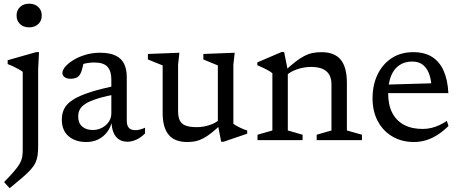

<svg xmlns="http://www.w3.org/2000/svg" viewBox="-20 -740 2429 1014"><path d="M134 -595.5Q104.5 -595.5 86 -612.8Q67.5 -630 67.5 -658Q67.5 -686 86 -703.2Q104.5 -720.5 134 -720.5Q163.5 -720.5 182 -703.2Q200.5 -686 200.5 -658Q200.5 -630 182 -612.8Q163.5 -595.5 134 -595.5ZM100 -360.5Q94.5 -365.5 81.2 -373Q68 -380.5 52 -388.2Q36 -396 20.5 -401.5V-422L170 -464.5H186L181.5 -373.5V29.5Q181.5 57.5 178.8 78.8Q176 100 167.8 118Q159.5 136 143 154.8Q126.5 173.5 99 197.2Q71.5 221 31 254L1.5 221.5Q35.5 187 55.2 163.8Q75 140.5 84.5 123.5Q94 106.5 97 90.2Q100 74 100 52.5Z M610 -291 607.5 -245.5Q539.5 -233 497.5 -220Q455.5 -207 432.8 -192.8Q410 -178.5 401.5 -162Q393 -145.5 393 -125Q393 -90 414 -71.8Q435 -53.5 470 -53.5Q497 -53.5 519.2 -65.5Q541.5 -77.5 554.8 -97.2Q568 -117 568 -141V-321Q568 -364 547.8 -387Q527.5 -410 477.5 -410Q457 -410 435.5 -406Q414 -402 394 -394L424 -421.5Q421 -405 417.8 -390.5Q414.5 -376 410.5 -364.5Q406.5 -353 401 -344.5Q392.5 -332.5 380 -328.2Q367.5 -324 353 -324Q332.5 -324 321 -332.8Q309.5 -341.5 309.5 -354Q309.5 -370.5 325.8 -389Q342 -407.5 369.5 -424Q397 -440.5 432.8 -451Q468.5 -461.5 507.5 -461.5Q559 -461.5 590.2 -446.5Q621.5 -431.5 635.5 -402.8Q649.5 -374 649.5 -333.5V-102Q649.5 -85 654.8 -74Q660 -63 670 -57.8Q680 -52.5 695 -52.5Q706.5 -52.5 719.8 -56Q733 -59.5 746 -65.5V-35.5Q724 -13 699.5 -2.2Q675 8.5 653.5 8.5Q627 8.5 608.2 -3.8Q589.5 -16 579.5 -40Q569.5 -64 568.5 -99L572 -102.5Q565.5 -69 546.5 -43.5Q527.5 -18 499.2 -4Q471 10 436.5 10Q377.5 10 342 -20.8Q306.5 -51.5 306.5 -108.5Q306.5 -140 319 -165.5Q331.5 -191 364.2 -212.5Q397 -234 456.5 -253.2Q516 -272.5 610 -291Z M920.5 -153Q920.5 -122 929.8 -103.5Q939 -85 960.5 -76.8Q982 -68.5 1019 -68.5Q1053 -68.5 1085.8 -79.2Q1118.5 -90 1136.5 -106.5L1151.5 -86.5Q1120.5 -57 1096.8 -38.2Q1073 -19.5 1053 -9Q1033 1.5 1013 5.8Q993 10 969 10Q902 10 870.5 -28.5Q839 -67 839 -143.5V-394.5L761 -426V-455L927.5 -461.5L920.5 -398.5ZM1148 8.5 1130.5 -82V-394.5L1054 -426V-455L1219.5 -461.5L1212.5 -398.5V-86.5Q1217 -82.5 1226 -77.2Q1235 -72 1245.8 -66.8Q1256.5 -61.5 1267 -57.2Q1277.5 -53 1285.5 -51V-34L1161 8.5Z M1500 -368V-51L1578 -28.5V0H1340V-28.5L1418.5 -51V-353Q1410.5 -360.5 1391.8 -370.8Q1373 -381 1339 -395.5V-410.5L1467.5 -465.5H1480.5ZM1652.5 -28.5 1730.5 -51V-295Q1730.5 -325 1719 -345.2Q1707.5 -365.5 1683.8 -376Q1660 -386.5 1623.5 -386.5Q1585.5 -386.5 1550.2 -374.5Q1515 -362.5 1496 -345L1480.5 -362Q1513.5 -393 1539.2 -413Q1565 -433 1586.8 -444.2Q1608.5 -455.5 1630.2 -460Q1652 -464.5 1677.5 -464.5Q1746.5 -464.5 1779.2 -425Q1812 -385.5 1812 -302.5V-51L1891.5 -28.5V0H1652.5Z M2162.5 -464.5Q2222 -464.5 2261.8 -439.5Q2301.5 -414.5 2323 -366.2Q2344.5 -318 2348 -248H2015.5V-293L2291.5 -301L2259 -283.5Q2256.5 -326 2244.2 -355.2Q2232 -384.5 2210.5 -399.8Q2189 -415 2156.5 -415Q2118 -415 2089.5 -396Q2061 -377 2045.5 -339.5Q2030 -302 2030 -246Q2030 -185.5 2051.8 -143.8Q2073.5 -102 2114 -80.5Q2154.5 -59 2212 -59Q2235.5 -59 2257.5 -64.2Q2279.5 -69.5 2300.2 -79Q2321 -88.5 2340 -101.5L2348.5 -74.5Q2320.5 -47 2291 -28Q2261.5 -9 2230.2 0.5Q2199 10 2166.5 10Q2102 10 2052.8 -18.8Q2003.5 -47.5 1975.5 -99.5Q1947.5 -151.5 1947.5 -221Q1947.5 -291 1973.8 -346Q2000 -401 2048.2 -432.8Q2096.5 -464.5 2162.5 -464.5Z"/></svg>

Font: Newsreader
Style: Regular
Weight: 400
Designer: Hugues Gentile
Foundry: Production Type
Version: Version 1.003